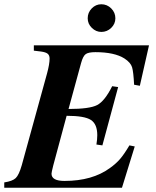

<svg xmlns="http://www.w3.org/2000/svg" viewBox="-47 -882 734 902"><path d="M586 -194 526 0H-27V-25Q12 -31 27 -45.5Q42 -60 55 -105L174 -537Q186 -581 186 -607Q186 -622 177 -629.5Q168 -637 145 -640L112 -644V-669H653L610 -479L583 -484Q580 -544 573.5 -566Q567 -588 538 -607Q491 -637 401 -637Q369 -637 356 -628Q343 -619 334 -586L275 -370Q374 -370 409.5 -388.5Q445 -407 480 -477L508 -473L434 -199L406 -203Q410 -228 410 -247Q410 -299 380 -318.5Q350 -338 266 -338L203 -104Q195 -72 195 -66Q195 -32 256 -32Q387 -32 470 -93Q498 -113 517 -135Q536 -157 561 -199ZM429 -862Q456 -862 475.5 -842.5Q495 -823 495 -796Q495 -770 475.5 -751Q456 -732 429 -732Q404 -732 384.5 -751Q365 -770 365 -796Q365 -823 384 -842.5Q403 -862 429 -862Z"/></svg>

Font: STIX MathJax Latin
Style: Bold Italic
Weight: 700
Italic angle: -16.33°
Designer: MicroPress Inc., with final additions and corrections provided by Coen Hoffman, Elsevier (retired)
Version: Version 1.1.1